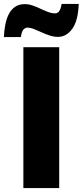

<svg xmlns="http://www.w3.org/2000/svg" viewBox="-50 -953 419 973"><path d="M68.4 0V-713.9H250V0ZM-30.3 -765.1Q-28.8 -799.8 -22.7 -830.1Q-16.6 -860.4 -4.4 -883.3Q7.8 -906.2 27.6 -919.2Q47.4 -932.1 75.7 -932.1Q95.7 -932.1 115.7 -925Q135.7 -918 155.3 -908.7Q174.8 -899.4 193.6 -892.3Q212.4 -885.3 230.5 -885.3Q241.2 -885.3 249.5 -895.8Q257.8 -906.2 262.2 -933.1H349.1Q345.7 -847.7 316.2 -806.9Q286.6 -766.1 243.2 -766.1Q222.7 -766.1 201.4 -773.2Q180.2 -780.3 159.9 -789.6Q139.6 -798.8 121.6 -805.9Q103.5 -813 87.9 -813Q79.1 -813 69.6 -804Q60.1 -794.9 55.7 -765.1Z"/></svg>

Font: Open Sans SemiCondensed ExtraBold
Style: Regular
Weight: 800
Width: 4
Designer: Monotype Design Team
Foundry: Monotype Imaging Inc.
Version: Version 3.000